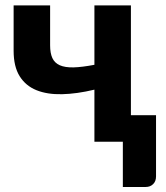

<svg xmlns="http://www.w3.org/2000/svg" viewBox="-20 -536 626 726"><path d="M475 -100.5H570V131Q570 149.5 559 160.2Q548 171 531 171H444.5V0H337V-197Q270.5 -181 214.5 -179.8Q158.5 -178.5 117.8 -195Q77 -211.5 54.2 -248Q31.5 -284.5 31.5 -344V-515.5H169.5V-364.5Q169.5 -335 178 -316.5Q186.5 -298 206.2 -289.2Q226 -280.5 258 -281.2Q290 -282 337 -291V-515.5H475Z"/></svg>

Font: Lato Heavy
Style: Regular
Weight: 800
Designer: Lukasz Dziedzic
Foundry: tyPoland Lukasz Dziedzic
Version: Version 2.007; 2014-02-27